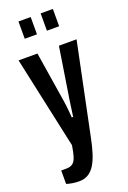

<svg xmlns="http://www.w3.org/2000/svg" viewBox="-173 -780 687 1033"><g transform="rotate(-20 171.0 -264.0)"><path d="M91 196Q71 196 51 192.5Q31 189 20 185V108H49Q73 108 86.5 97.5Q100 87 107.5 63Q115 39 121 0L7 -527H115L161 -237Q163 -225 165 -207.5Q167 -190 168.5 -172.5Q170 -155 171 -141H179Q181 -155 183.5 -173Q186 -191 188.5 -209.5Q191 -228 193.5 -244Q196 -260 198 -272L238 -527H339L230 -1Q221 44 209.5 80.5Q198 117 182.5 142.5Q167 168 145 182Q123 196 91 196ZM78 -625V-724H148V-625ZM205 -625V-724H275V-625Z"/></g></svg>

Font: Archivo SemiBold ExtraCondensed
Style: Regular
Weight: 600
Width: 2
Version: Version 2.001